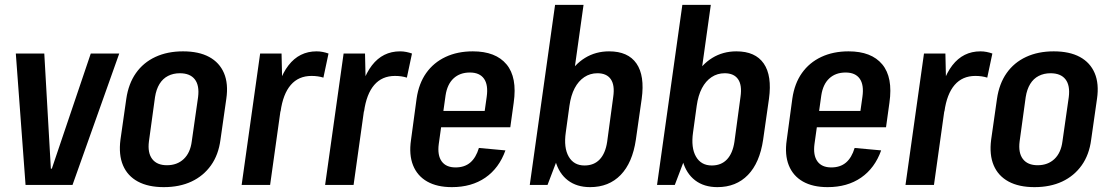

<svg xmlns="http://www.w3.org/2000/svg" viewBox="-20 -760 4564 789"><path d="M45 -540H162L189 -67H193L353 -540H470L278 0H85Z M653 9Q589 9 546.5 -14Q504 -37 485.5 -80.5Q467 -124 475 -186L499 -354Q508 -416 538.5 -459.5Q569 -503 618.5 -526Q668 -549 732 -549Q797 -549 839.5 -526Q882 -503 900.5 -459.5Q919 -416 910 -354L886 -186Q878 -124 847 -80.5Q816 -37 767 -14Q718 9 653 9ZM666 -81Q708 -81 735 -106.5Q762 -132 768 -179L794 -361Q800 -409 780.5 -434Q761 -459 719 -459Q692 -459 670.5 -448Q649 -437 635.5 -415Q622 -393 617 -361L592 -179Q586 -132 605.5 -106.5Q625 -81 666 -81Z M1049 -540H1137L1141 -364L1090 0H973ZM1106 -324Q1121 -434 1165.5 -491.5Q1210 -549 1281 -549Q1294 -549 1306.5 -546.5Q1319 -544 1330 -540L1309 -441Q1287 -448 1260 -448Q1207 -448 1175 -411Q1143 -374 1133 -302Z M1392 -540H1480L1484 -364L1433 0H1316ZM1449 -324Q1464 -434 1508.5 -491.5Q1553 -549 1624 -549Q1637 -549 1649.5 -546.5Q1662 -544 1673 -540L1652 -441Q1630 -448 1603 -448Q1550 -448 1518 -411Q1486 -374 1476 -302Z M1837 9Q1776 9 1735.5 -14Q1695 -37 1677.5 -80.5Q1660 -124 1669 -185L1692 -355Q1701 -417 1731.5 -460Q1762 -503 1811 -526Q1860 -549 1923 -549Q2017 -549 2061.5 -495.5Q2106 -442 2091 -338L2077 -237H1772L1782 -304H1993L1967 -270L1980 -362Q1987 -411 1969 -436.5Q1951 -462 1911 -462Q1870 -462 1844 -438Q1818 -414 1811 -368L1783 -168Q1777 -122 1795 -97Q1813 -72 1852 -72Q1889 -72 1912.5 -92Q1936 -112 1948 -152L2057 -142Q2031 -69 1974.5 -30Q1918 9 1837 9Z M2405 9Q2350 9 2313.5 -19Q2277 -47 2262.5 -98.5Q2248 -150 2257 -222L2271 -320Q2282 -393 2311 -444Q2340 -495 2384 -522Q2428 -549 2483 -549Q2561 -549 2595.5 -499Q2630 -449 2617 -354L2593 -186Q2579 -91 2530.5 -41Q2482 9 2405 9ZM2261 -740H2378L2300 -184L2230 0H2157ZM2382 -80Q2421 -80 2444.5 -105Q2468 -130 2475 -177L2500 -362Q2507 -410 2490 -434.5Q2473 -459 2435 -459Q2405 -459 2381 -443Q2357 -427 2341.5 -397.5Q2326 -368 2320 -325L2305 -216Q2296 -153 2317 -116.5Q2338 -80 2382 -80Z M2928 9Q2873 9 2836.5 -19Q2800 -47 2785.5 -98.5Q2771 -150 2780 -222L2794 -320Q2805 -393 2834 -444Q2863 -495 2907 -522Q2951 -549 3006 -549Q3084 -549 3118.5 -499Q3153 -449 3140 -354L3116 -186Q3102 -91 3053.5 -41Q3005 9 2928 9ZM2784 -740H2901L2823 -184L2753 0H2680ZM2905 -80Q2944 -80 2967.5 -105Q2991 -130 2998 -177L3023 -362Q3030 -410 3013 -434.5Q2996 -459 2958 -459Q2928 -459 2904 -443Q2880 -427 2864.5 -397.5Q2849 -368 2843 -325L2828 -216Q2819 -153 2840 -116.5Q2861 -80 2905 -80Z M3381 9Q3320 9 3279.5 -14Q3239 -37 3221.5 -80.5Q3204 -124 3213 -185L3236 -355Q3245 -417 3275.5 -460Q3306 -503 3355 -526Q3404 -549 3467 -549Q3561 -549 3605.5 -495.5Q3650 -442 3635 -338L3621 -237H3316L3326 -304H3537L3511 -270L3524 -362Q3531 -411 3513 -436.5Q3495 -462 3455 -462Q3414 -462 3388 -438Q3362 -414 3355 -368L3327 -168Q3321 -122 3339 -97Q3357 -72 3396 -72Q3433 -72 3456.5 -92Q3480 -112 3492 -152L3601 -142Q3575 -69 3518.5 -30Q3462 9 3381 9Z M3777 -540H3865L3869 -364L3818 0H3701ZM3834 -324Q3849 -434 3893.5 -491.5Q3938 -549 4009 -549Q4022 -549 4034.5 -546.5Q4047 -544 4058 -540L4037 -441Q4015 -448 3988 -448Q3935 -448 3903 -411Q3871 -374 3861 -302Z M4231 9Q4167 9 4124.5 -14Q4082 -37 4063.5 -80.5Q4045 -124 4053 -186L4077 -354Q4086 -416 4116.5 -459.5Q4147 -503 4196.5 -526Q4246 -549 4310 -549Q4375 -549 4417.5 -526Q4460 -503 4478.5 -459.5Q4497 -416 4488 -354L4464 -186Q4456 -124 4425 -80.5Q4394 -37 4345 -14Q4296 9 4231 9ZM4244 -81Q4286 -81 4313 -106.5Q4340 -132 4346 -179L4372 -361Q4378 -409 4358.5 -434Q4339 -459 4297 -459Q4270 -459 4248.5 -448Q4227 -437 4213.5 -415Q4200 -393 4195 -361L4170 -179Q4164 -132 4183.5 -106.5Q4203 -81 4244 -81Z"/></svg>

Font: Pathway Extreme Condensed SemiBold
Style: Italic
Weight: 600
Width: 3
Italic angle: -8°
Version: Version 1.001;gftools[0.9.26]